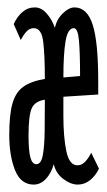

<svg xmlns="http://www.w3.org/2000/svg" viewBox="-20 -487 290 518"><path d="M71 11Q36 11 20.5 -28Q5 -67 5 -123Q5 -177 13.5 -207.5Q22 -238 43 -253Q64 -268 101 -274Q101 -339 96.5 -375Q92 -411 71 -411Q60 -411 52 -402.5Q44 -394 36 -379L17 -422Q26 -442 40.5 -454.5Q55 -467 74 -467Q92 -467 106.5 -450Q121 -433 128 -412Q133 -435 149.5 -451Q166 -467 181 -467Q215 -467 230 -420.5Q245 -374 245 -268V-232L151 -226V-175Q151 -117 159 -79Q167 -41 189 -41Q201 -41 210.5 -51.5Q220 -62 226 -75L247 -32Q238 -13 223 -1Q208 11 190 11Q171 11 151 -4Q131 -19 125 -44Q118 -19 103.5 -4Q89 11 71 11ZM151 -278 196 -282Q196 -345 193 -378Q190 -411 179 -411Q163 -411 157 -376.5Q151 -342 151 -278ZM78 -44Q91 -44 95.5 -68.5Q100 -93 100.5 -132.5Q101 -172 101 -218Q74 -214 65.5 -194.5Q57 -175 57 -122Q57 -80 62 -62Q67 -44 78 -44Z"/></svg>

Font: Inconsolata UltraCondensed
Style: Regular
Weight: 400
Width: 1
Monospace: yes
Designer: Raph Levien, Cyreal, Brenton Simpson
Foundry: Raph Levien, Cyreal, Google
Version: Version 3.001; ttfautohint (v1.8.2.53-6de2)